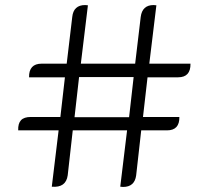

<svg xmlns="http://www.w3.org/2000/svg" viewBox="-20 -730 826 760"><path d="M212 -214H52Q51 -241 63 -254Q75 -267 102 -267H219L237 -424H95Q94 -478 145 -478H244L266 -663Q271 -710 317 -710L328 -709L300 -478H515L537 -663Q543 -710 588 -710L599 -709L571 -478H734Q735 -424 685 -424H564L546 -267H690Q691 -214 641 -214H539L519 -36Q513 10 467 10L456 9L483 -214H268L248 -36Q241 14 185 9ZM491 -266 509 -425H293L275 -266Z"/></svg>

Font: K2D ExtraLight
Style: Regular
Weight: 275
Designer: Katatrad Aksorn Co.,Ltd.
Foundry: Cadson Demak Co.,Ltd.
Version: Version 1.000; ttfautohint (v1.6)